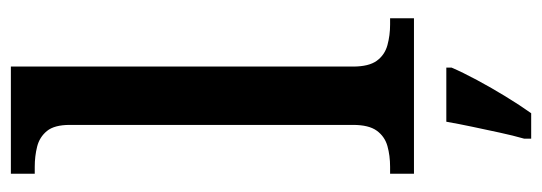

<svg xmlns="http://www.w3.org/2000/svg" viewBox="-350 -450 1021 362"><g transform="rotate(-90 161.0 -269.5)"><path d="M14 0V-45H27Q48 -45 66 -50Q84 -55 95 -70Q106 -85 106 -115V-649Q106 -678 94.5 -692Q83 -706 65 -710.5Q47 -715 27 -715H14V-760H216V-115Q216 -85 227 -70Q238 -55 256.5 -50Q275 -45 295 -45H307V0ZM80 208Q86 187 91.5 161.5Q97 136 102.5 110Q108 84 112 61H214V71Q205 92 190.5 119Q176 146 159.5 173Q143 200 128 221H80Z"/></g></svg>

Font: Noto Serif Kannada Medium
Style: Regular
Weight: 500
Version: Version 2.003